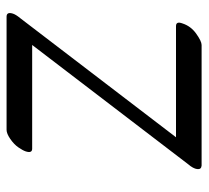

<svg xmlns="http://www.w3.org/2000/svg" viewBox="-44 -536 619 570"><g transform="rotate(-90 265.0 -251.5)"><path d="M100 -484Q103 -493 112 -506Q121 -519 137 -530Q153 -541 164 -541H500Q515 -541 509 -522Q506 -513 496 -501L142 -38H472Q487 -38 480 -19Q472 6 449.5 22Q427 38 416 38H58Q46 37 47.5 25Q49 13 62 -2L416 -465H108Q94 -465 100 -484Z"/></g></svg>

Font: Kavivanar
Style: Regular
Weight: 400
Designer: Tharique Azeez
Foundry: Tharique Azeez
Version: Version 1.88